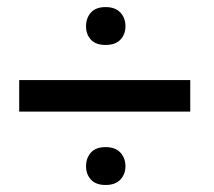

<svg xmlns="http://www.w3.org/2000/svg" viewBox="-20 -611 611 547"><path d="M522 -293H34.7V-382.8H522ZM225.1 -536.1Q225.1 -559.6 239 -575.2Q252.9 -590.8 280.8 -590.8Q308.6 -590.8 323 -575.2Q337.4 -559.6 337.4 -536.1Q337.4 -513.2 323 -498Q308.6 -482.9 280.8 -482.9Q252.9 -482.9 239 -498Q225.1 -513.2 225.1 -536.1ZM225.1 -137.2Q225.1 -160.6 239 -176.3Q252.9 -191.9 280.8 -191.9Q308.6 -191.9 323 -176.3Q337.4 -160.6 337.4 -137.2Q337.4 -114.7 323 -99.4Q308.6 -84 280.8 -84Q252.9 -84 239 -99.4Q225.1 -114.7 225.1 -137.2Z"/></svg>

Font: Vazir UI
Style: Regular-UI
Weight: 400
Designer: Saber Rastikerdar
Foundry: Saber Rastikerdar
Version: Version 30.1.0